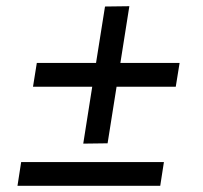

<svg xmlns="http://www.w3.org/2000/svg" viewBox="-20 -661 650 616"><path d="M325.2 -201.2 247.1 -200.2 275.9 -382.8H85.9L98.1 -459H288.1L316.9 -640.1L395 -641.1L366.2 -459H556.2L543.9 -382.8H354ZM494.1 -64.9H36.1L47.9 -141.1H505.9Z"/></svg>

Font: Sora Italic
Style: Regular
Weight: 400
Designer: Jonathan Barnbrook, Julián Moncada
Foundry: Barnbrook Fonts
Version: Version 2.000